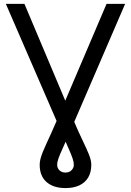

<svg xmlns="http://www.w3.org/2000/svg" viewBox="-20 -747 671 983"><path d="M9.9 -727.3H105.1L353.7 -137.8Q381.4 -72.4 402.5 -28.8Q423.7 14.9 435.5 44.4Q447.4 73.9 447.4 96.6Q447.4 134.9 431.6 161.6Q415.8 188.2 386.2 202.1Q356.5 215.9 315.3 215.9Q253.6 215.9 218.4 185Q183.2 154.1 183.2 96.6Q183.2 82 187.3 66.1Q191.4 50.1 199.2 30.7Q207 11.4 218.2 -12.8Q229.4 -36.9 243.4 -67.8Q257.5 -98.7 274.1 -137.8L525.6 -727.3H620.7L331 -55.4Q313.2 -14.2 300.1 14.4Q286.9 43 279.8 62.7Q272.7 82.4 272.7 96.6Q272.7 113.6 284.4 125Q296.2 136.4 315.3 136.4Q334.5 136.4 346.2 124.5Q358 112.6 358 96.6Q358 82.4 351.4 63.4Q344.8 44.4 332.2 15.8Q319.6 -12.8 301.1 -55.4Z"/></svg>

Font: InterMG
Style: Regular
Weight: 400
Designer: Rasmus Andersson
Foundry: rsms
Version: Version 3.019;December 26, 2023;FontCreator 15.0.0.2955 64-b